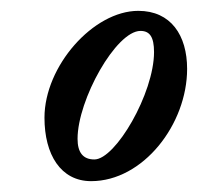

<svg xmlns="http://www.w3.org/2000/svg" viewBox="-20 -610 365 354"><path d="M148 -276C244 -276 325 -381 325 -483C325 -545 295 -590 235 -590C152 -590 62 -488 62 -393C62 -325 92 -276 148 -276ZM154 -316C133 -316 123 -329 123 -354C123 -426 194 -553 239 -553C256 -553 264 -542 264 -514C264 -438 193 -316 154 -316Z"/></svg>

Font: Junicode Two Beta SemiCondensed Medium
Style: Italic
Weight: 500
Width: 4
Italic angle: -10°
Version: Version 1.063